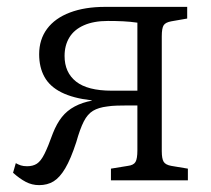

<svg xmlns="http://www.w3.org/2000/svg" viewBox="-20 -525 613 559"><path d="M94 14Q73 14 55 4.5Q37 -5 18 -22L26 -50Q33 -46 40.5 -43.5Q48 -41 59 -41Q76 -41 87.5 -48.5Q99 -56 109.5 -77Q120 -98 134 -137Q145 -165 160 -184Q175 -203 197.5 -215Q220 -227 248 -232L246 -233Q193 -239 159 -256Q125 -273 109.5 -301Q94 -329 94 -367Q94 -410 117 -441Q140 -472 183.5 -488.5Q227 -505 286 -505H525V-471L479 -463Q462 -460 456.5 -451.5Q451 -443 451 -419V-85Q451 -63 456.5 -54Q462 -45 479 -42L527 -34V0H303V-34L352 -42Q369 -44 374.5 -53.5Q380 -63 380 -87V-218Q368 -218 352.5 -218Q337 -218 320.5 -217.5Q304 -217 292 -215Q267 -212 251 -202.5Q235 -193 224 -171.5Q213 -150 202 -111Q186 -62 170 -35Q154 -8 136 3Q118 14 94 14ZM305 -261H380V-459Q359 -462 338.5 -463Q318 -464 294 -464Q253 -464 224.5 -451.5Q196 -439 182 -416Q168 -393 168 -362Q168 -314 201.5 -287.5Q235 -261 305 -261Z"/></svg>

Font: Literata 18pt Light
Style: Regular
Weight: 300
Designer: Latin by Veronika Burian and Jose Scaglione. Greek by Irene Vlachou. Cyrillic by Vera Evstafieva.
Foundry: TypeTogether
Version: Version 3.103;gftools[0.9.29]